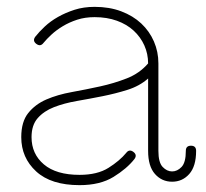

<svg xmlns="http://www.w3.org/2000/svg" viewBox="-20 -530 602 560"><path d="M212 -20Q264 -20 296.5 -40.5Q329 -61 348 -84Q357 -96 369 -87Q381 -78 372 -66Q350 -38 311 -14Q272 10 212 10Q129 10 85.5 -30Q42 -70 42 -130Q42 -175 62.5 -200.5Q83 -226 115.5 -240Q148 -254 189.5 -261.5Q231 -269 272 -278Q313 -287 350 -301.5Q387 -316 412 -345Q412 -373 401 -397.5Q390 -422 370 -440.5Q350 -459 321 -469.5Q292 -480 256 -480Q228 -480 205 -472.5Q182 -465 163 -453.5Q144 -442 130 -429Q116 -416 107 -405Q98 -393 86 -402Q74 -411 83 -423Q94 -437 110.5 -452.5Q127 -468 149 -480.5Q171 -493 197.5 -501.5Q224 -510 256 -510Q299 -510 333.5 -497Q368 -484 392 -461.5Q416 -439 429 -409Q442 -379 442 -345V-90Q442 -56 454.5 -43Q467 -30 482 -30Q497 -30 509.5 -43Q522 -56 522 -90Q522 -105 537 -105Q552 -105 552 -90Q552 -45 532 -22.5Q512 0 482 0Q452 0 432 -22.5Q412 -45 412 -90V-301Q387 -279 352 -268Q317 -257 279.5 -249.5Q242 -242 204.5 -235.5Q167 -229 137.5 -217.5Q108 -206 90 -185.5Q72 -165 72 -130Q72 -81 108 -50.5Q144 -20 212 -20Z"/></svg>

Font: Nixie One
Style: Regular
Weight: 400
Designer: Jovanny Lemonad
Foundry: Jovanny Lemonad
Version: Version 1.000 2011 initial release